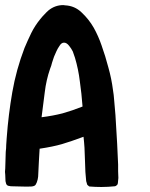

<svg xmlns="http://www.w3.org/2000/svg" viewBox="-21 -746 602 769"><path d="M137.7 -150.4Q136.7 -142.6 134.8 -100.6Q132.8 -58.6 131.8 -39.1Q131.8 -36.1 130.9 -33.2Q130.9 -30.3 129.9 -27.3Q127 -14.6 122.1 -6.8Q118.2 0 104.5 1Q86.9 2 63.5 1Q40 1 22.5 0Q10.7 -1 6.8 -4.9Q2.9 -8.8 1 -20.5Q0 -33.2 0 -45.9Q-1 -51.8 -1 -57.6Q-1 -64.5 0 -71.3Q1 -87.9 1 -104.5Q1 -122.1 2 -137.7Q3.9 -152.3 3.9 -166Q4.9 -180.7 5.9 -194.3Q12.7 -287.1 28.3 -377Q43.9 -466.8 77.1 -553.7Q89.8 -584 104.5 -614.3Q119.1 -643.6 140.6 -669.9Q147.5 -678.7 156.2 -687.5Q164.1 -696.3 172.9 -704.1Q199.2 -725.6 232.4 -725.6Q236.3 -725.6 240.2 -724.6Q278.3 -722.7 305.7 -696.3Q335 -668.9 354.5 -634.8Q373 -601.6 385.7 -564.5Q401.4 -520.5 413.1 -475.6Q425.8 -430.7 431.6 -384.8Q434.6 -368.2 436.5 -341.8Q438.5 -315.4 441.4 -285.2Q445.3 -229.5 448.2 -170.9Q451.2 -113.3 452.1 -86.9Q452.1 -73.2 452.1 -60.5Q453.1 -46.9 453.1 -33.2Q453.1 -28.3 452.1 -23.4Q452.1 -18.6 451.2 -13.7Q451.2 -7.8 447.3 -4.9Q444.3 -1 439.5 0Q411.1 2.9 386.7 2.9Q384.8 2.9 382.8 2.9Q360.4 2.9 337.9 1Q335.9 1 333 -2Q330.1 -3.9 328.1 -6.8Q327.1 -9.8 326.2 -13.7Q325.2 -17.6 324.2 -20.5Q320.3 -51.8 319.3 -104.5Q318.4 -157.2 313.5 -198.2Q313.5 -198.2 313.5 -198.2Q263.7 -179.7 227.5 -168.9Q190.4 -158.2 137.7 -150.4ZM309.6 -319.3Q305.7 -372.1 298.8 -419.9Q293 -468.8 279.3 -514.6Q275.4 -527.3 270.5 -540Q264.6 -551.8 255.9 -562.5Q246.1 -575.2 235.4 -575.2Q224.6 -575.2 216.8 -561.5Q210 -551.8 205.1 -541Q200.2 -530.3 195.3 -518.6Q191.4 -506.8 187.5 -495.1Q184.6 -482.4 179.7 -470.7Q164.1 -425.8 158.2 -376Q152.3 -325.2 145.5 -276.4Q145.5 -276.4 145.5 -276.4Q191.4 -282.2 229.5 -292Q267.6 -302.7 309.6 -319.3Z"/></svg>

Font: KARPATY Font
Style: Regular
Weight: 400
Designer: Inna Sieryk
Version: Version 1.1